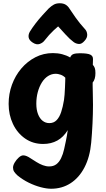

<svg xmlns="http://www.w3.org/2000/svg" viewBox="-20 -880 649 1179"><path d="M33 -242Q33 -304 53.5 -360Q74 -416 111 -459.5Q148 -503 197.5 -528.5Q247 -554 305 -554Q335 -554 362 -547Q389 -540 411 -527Q417 -543 431 -548Q445 -553 470 -553Q517 -553 534.5 -544.5Q552 -536 551 -516L550 -482Q558 -473 562 -462.5Q566 -452 566 -431Q566 -393 549 -373V-352Q549 -328 550 -302.5Q551 -277 551 -236Q551 -182 548 -120Q545 -58 540 -4Q532 84 499 147.5Q466 211 413.5 245Q361 279 294 279Q266 279 230 269.5Q194 260 157 242Q120 224 87 197Q73 184 66.5 173.5Q60 163 60 149Q60 135 70.5 117.5Q81 100 95.5 87Q110 74 123 74Q133 74 144.5 79Q156 84 166 91Q185 103 204 115Q223 127 243 134.5Q263 142 282 142Q308 142 325.5 129Q343 116 355 91.5Q367 67 374 35Q381 5 384.5 -14Q388 -33 391 -47.5Q394 -62 396 -81Q370 -38 332 -17Q294 4 245 4Q182 4 134 -29.5Q86 -63 59.5 -119Q33 -175 33 -242ZM283 -124Q310 -124 327.5 -142Q345 -160 355.5 -191.5Q366 -223 373 -266Q375 -278 376.5 -298.5Q378 -319 379 -341.5Q380 -364 380.5 -381.5Q381 -399 381 -403Q368 -416 351.5 -421.5Q335 -427 323 -427Q297 -427 275 -413Q253 -399 237 -373.5Q221 -348 212 -314.5Q203 -281 203 -243Q203 -206 213.5 -179Q224 -152 242 -138Q260 -124 283 -124ZM254 -632Q243 -617 223.5 -610Q204 -603 180 -619Q159 -633 156 -650Q153 -667 163 -685Q177 -708 198 -735.5Q219 -763 241.5 -787.5Q264 -812 278 -827Q296 -844 311 -852Q326 -860 347 -860Q369 -860 383.5 -851Q398 -842 408 -825Q421 -805 445 -771Q469 -737 501 -702Q514 -689 515.5 -668.5Q517 -648 499 -629Q481 -608 463 -610Q445 -612 432 -622Q409 -639 384 -666.5Q359 -694 337 -718Q326 -709 311 -695Q296 -681 281.5 -665Q267 -649 254 -632Z"/></svg>

Font: Playpen Sans
Style: Bold
Weight: 700
Designer: Laura Meseguer, Veronika Burian, José Scaglione
Foundry: TypeTogether
Version: Version 1.001